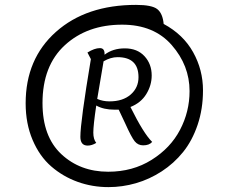

<svg xmlns="http://www.w3.org/2000/svg" viewBox="-20 -916 936 786"><path d="M424 -150Q358 -150 298 -171.5Q238 -193 190 -234.5Q142 -276 113.5 -343Q85 -410 85 -493Q85 -675 209 -785.5Q333 -896 537 -896Q602 -896 624 -878.5Q646 -861 650 -818Q730 -775 770.5 -702.5Q811 -630 811 -546Q811 -470 789 -405Q767 -340 729.5 -293.5Q692 -247 642 -214.5Q592 -182 536.5 -166Q481 -150 424 -150ZM423 -213Q523 -213 600.5 -261.5Q678 -310 717 -384.5Q756 -459 756 -543Q756 -648 683 -731.5Q610 -815 480 -815Q337 -815 245.5 -731Q154 -647 154 -494Q154 -357 231 -285Q308 -213 423 -213ZM339 -320Q309 -320 309 -356Q309 -417 352 -674L338 -701Q367 -719 389 -719Q408 -719 408 -696V-692Q442 -718 491 -718Q542 -718 571.5 -686Q601 -654 601 -607Q601 -567 579 -531Q557 -495 514 -478Q568 -369 603 -335Q591 -321 566 -321Q545 -321 531.5 -337.5Q518 -354 492 -412L466 -467H449Q404 -467 374 -484Q362 -403 362 -373Q362 -346 374 -331Q356 -320 339 -320ZM461 -682Q433 -682 404 -665Q382 -536 378 -511Q401 -501 428 -501Q483 -501 515 -529Q547 -557 547 -600Q547 -682 461 -682Z"/></svg>

Font: Lemonada Light
Style: Regular
Weight: 300
Designer: Mohamed Gaber (Arabic), Eduardo Tunni (Latin)
Foundry: Kief Type Foundry
Version: Version 4.004